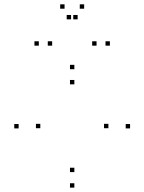

<svg xmlns="http://www.w3.org/2000/svg" viewBox="-20 -836 660 878"><path d="M574.8 -248.8V-268.8H554.8V-248.8ZM320 -519.5V-539.5H300V-519.5ZM65.2 -248.8V-268.8H45.2V-248.8ZM320 22V2H300V22ZM164.3 -249.7V-269.7H144.3V-249.7ZM320 -450.3V-470.3H300V-450.3ZM475.7 -249.7V-269.7H455.7V-249.7ZM320 -49V-69H300V-49ZM218.5 -627.2V-647.2H198.5V-627.2ZM335 -747.5V-767.5H315V-747.5ZM305 -747.5V-767.5H285V-747.5ZM421.5 -627.2V-647.2H401.5V-627.2ZM482.5 -627.2V-647.2H462.5V-627.2ZM364.8 -796.2V-816.2H344.8V-796.2ZM275.2 -796.2V-816.2H255.2V-796.2ZM157.5 -627.2V-647.2H137.5V-627.2Z"/></svg>

Font: Monaspace Xenon Dots Var
Style: Regular
Weight: 400
Designer: Riley Cran and the Lettermatic Team
Version: Version 1.100 (Monaspace Xenon Dots)